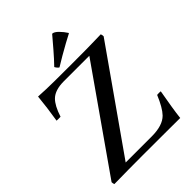

<svg xmlns="http://www.w3.org/2000/svg" viewBox="-255 -1038 1165 1165"><g transform="rotate(-45 328.0 -455.0)"><path d="M617 -679 170 -43H393Q488 -43 530 -86Q562 -119 595 -198Q611 -200 626 -198Q615 -136 607 -86.5Q599 -37 595 0Q580 0 502.5 -0.5Q425 -1 276 -1Q197 -1 151 -0.5Q105 0 78 0.5Q51 1 29 1Q25 -8 25 -19L472 -657H254Q178 -657 142 -622Q110 -591 87 -519Q71 -518 53 -519Q61 -569 67 -614Q73 -659 77 -702Q142 -698 212.5 -697.5Q283 -697 362 -697Q443 -697 491.5 -697.5Q540 -698 568 -699Q596 -700 613 -700Q615 -696 616 -690.5Q617 -685 617 -679ZM481 -844V-841Q459 -830 425.5 -811.5Q392 -793 356.5 -772.5Q321 -752 294 -735Q283 -741 273 -759Q307 -794 343 -836Q379 -878 407 -911Q423 -911 444.5 -889.5Q466 -868 481 -844Z"/></g></svg>

Font: Tiro Devanagari Sanskrit
Style: Regular
Weight: 400
Designer: Devanagari: John Hudson & Fiona Ross. Latin: John Hudson.
Foundry: Tiro Typeworks Ltd.
Version: Version 1.52